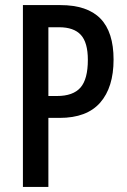

<svg xmlns="http://www.w3.org/2000/svg" viewBox="-20 -734 497 754"><path d="M217 -714Q323 -714 374.5 -661Q426 -608 426 -500Q426 -391 373.5 -331Q321 -271 214 -271H170V0H70V-714ZM212 -627H170V-357H204Q267 -357 296 -390Q325 -423 325 -499Q325 -567 297.5 -597Q270 -627 212 -627Z"/></svg>

Font: Noto Sans Thai ExtCond Med
Style: Regular
Weight: 500
Width: 2
Designer: Monotype Design Team
Foundry: Monotype Imaging Inc.
Version: Version 2.002; ttfautohint (v1.8.4.7-5d5b)